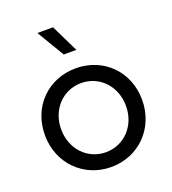

<svg xmlns="http://www.w3.org/2000/svg" viewBox="-143 -893 905 1013"><g transform="rotate(-20 309.0 -387.0)"><path d="M346 -632C346 -632 275 -632 275 -632C275 -632 183 -786 183 -786C183 -786 271 -786 271 -786C271 -786 346 -632 346 -632ZM309 12C156 12 36 -105 36 -266C36 -427 155 -542 309 -542C463 -542 582 -427 582 -266C582 -105 462 12 309 12ZM309 -71C412 -71 491 -154 491 -265C491 -376 412 -459 309 -459C206 -459 127 -376 127 -265C127 -154 206 -71 309 -71Z"/></g></svg>

Font: Preevio_Regular
Style: Regular
Weight: 500
Designer: Gumpita Rahayu
Foundry: Tokotype Studio
Version: ""